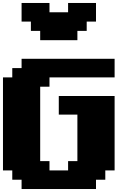

<svg xmlns="http://www.w3.org/2000/svg" viewBox="-20 -1270 915 1290"><path d="M125 0H625V-62.5H687.5V-125H750V-625H375V-500H500V-187.5H437.5V-125H312.5V-187.5H250V-687.5H312.5V-750H750V-875H125V-812.5H62.5V-750H0V-125H62.5V-62.5H125ZM250 -1000H500V-1062.5H562.5V-1125H625V-1250H437.5V-1187.5H312.5V-1250H125V-1125H187.5V-1062.5H250Z"/></svg>

Font: Faithful 32x
Style: Bold
Weight: 400
Foundry: Faithful Resource Pack
Version: Version 1.0; January 27, 2023